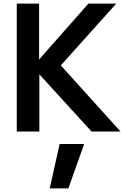

<svg xmlns="http://www.w3.org/2000/svg" viewBox="-20 -731 700 1067"><path d="M359.9 315.9 447.8 69.3H311.5L256.3 315.9ZM198.7 0V-317.9L488.8 0H649.9L317.9 -367.7L626 -710.9H471.2L197.3 -400.4V-710.9H73.2V0Z"/></svg>

Font: Ride
Style: Bold
Weight: 700
Version: Version 3.000